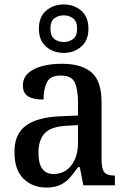

<svg xmlns="http://www.w3.org/2000/svg" viewBox="-20 -834 573 864"><path d="M188 10Q127 10 86 -29.5Q45 -69 45 -151Q45 -231 97 -269Q149 -307 254 -311L331 -314V-373Q331 -427 317.5 -460.5Q304 -494 253 -494Q206 -494 191 -463.5Q176 -433 176 -386Q130 -386 106.5 -400.5Q83 -415 83 -449Q83 -483 106.5 -504.5Q130 -526 169.5 -536.5Q209 -547 259 -547Q347 -547 392 -508Q437 -469 437 -374V-116Q437 -74 449.5 -59Q462 -44 494 -44H497V0H355L339 -82H331Q312 -54 293.5 -33.5Q275 -13 250.5 -1.5Q226 10 188 10ZM221 -51Q271 -51 301 -90Q331 -129 331 -191V-271L278 -268Q208 -264 180.5 -233.5Q153 -203 153 -146Q153 -51 221 -51ZM267 -596Q220 -596 187.5 -624Q155 -652 155 -705Q155 -758 187.5 -786Q220 -814 267 -814Q313 -814 345.5 -786Q378 -758 378 -705Q378 -652 345.5 -624Q313 -596 267 -596ZM267 -645Q291 -645 309 -658.5Q327 -672 327 -705Q327 -738 309 -751.5Q291 -765 267 -765Q242 -765 224.5 -751.5Q207 -738 207 -705Q207 -672 224.5 -658.5Q242 -645 267 -645Z"/></svg>

Font: Noto Serif Bengali SemiCondensed Medium
Style: Regular
Weight: 500
Width: 4
Designer: Juan Bruce, Universal Thirst, Indian Type Foundry and the Monotype Design Team.
Foundry: Monotype Imaging Inc.
Version: Version 2.003; ttfautohint (v1.8.4.7-5d5b)